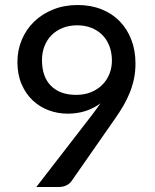

<svg xmlns="http://www.w3.org/2000/svg" viewBox="-20 -746 620 766"><path d="M147.5 -506Q147.5 -439.5 183.5 -403.5Q219.5 -367.5 283.5 -367.5Q318 -367.5 344.5 -378.8Q371 -390 389.2 -408.8Q407.5 -427.5 417 -452.2Q426.5 -477 426.5 -504Q426.5 -536.5 416.2 -562.8Q406 -589 387.5 -607.2Q369 -625.5 343.8 -635.2Q318.5 -645 288 -645Q256.5 -645 230.5 -634.8Q204.5 -624.5 186 -606Q167.5 -587.5 157.5 -562Q147.5 -536.5 147.5 -506ZM344.5 -284Q364 -309.5 381 -334Q354 -313.5 320.8 -303Q287.5 -292.5 250 -292.5Q210.5 -292.5 174.2 -306Q138 -319.5 110.2 -345.8Q82.5 -372 66 -410.5Q49.5 -449 49.5 -499Q49.5 -546 67 -587.5Q84.5 -629 116.2 -659.8Q148 -690.5 192.2 -708.2Q236.5 -726 289.5 -726Q342 -726 384.8 -709Q427.5 -692 457.5 -661.2Q487.5 -630.5 504 -587.5Q520.5 -544.5 520.5 -493Q520.5 -461.5 514.8 -433Q509 -404.5 498.2 -377.5Q487.5 -350.5 472.2 -324.2Q457 -298 437.5 -270.5L265 -23Q258 -13 244.8 -6.5Q231.5 0 214.5 0H125Z"/></svg>

Font: TypoPRO Lato
Style: Regular
Weight: 500
Designer: Lukasz Dziedzic with Adam Twardoch and Botio Nikoltchev
Foundry: tyPoland Lukasz Dziedzic
Version: Version 2.010; 2014-09-01; http://www.latofonts.com/